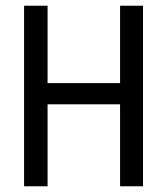

<svg xmlns="http://www.w3.org/2000/svg" viewBox="-20 -650 584 670"><path d="M399 0V-286H146V0H64V-630H146V-360H399V-630H479V0Z"/></svg>

Font: Pragati Narrow
Style: Regular
Weight: 400
Designer: Hector Gatti, Marcela Romero, Pablo Cosgaya and Nicolas Silva
Foundry: Omnibus-Type
Version: Version 1.010; ttfautohint (v1.3)